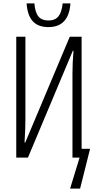

<svg xmlns="http://www.w3.org/2000/svg" viewBox="-20 -931 586 1134"><path d="M266 -771C348 -771 390 -820 396 -911H350C343 -842 319 -810 266 -810C214 -810 189 -839 183 -911H137C144 -814 187 -771 266 -771ZM394 183H453L512 -52H462V-714H392L129 -89H125C129 -155 130 -194 130 -229V-714H76V0H145L410 -631H414C410 -585 408 -536 408 -495V0H450Z"/></svg>

Font: Noto Sans UI Condensed Light
Style: Regular
Weight: 300
Width: 3
Designer: Monotype Design Team
Foundry: Monotype Imaging Inc.
Version: Version 1.901